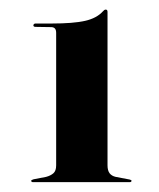

<svg xmlns="http://www.w3.org/2000/svg" viewBox="-20 -736 331 400"><path d="M54 -680 86.5 -679.5Q91.5 -679.5 94.2 -676.8Q97 -674 97 -667.5V-391.5Q97 -380 91.2 -375Q85.5 -370 76 -367.5L50 -362.5Q45 -361 45 -359.5Q45 -356.5 49 -356.5H250Q254 -356.5 254 -359.5Q254 -361 250 -362L221 -367.5Q212.5 -369.5 208.2 -375.2Q204 -381 204 -391.5V-711Q204 -716 200.5 -716Q198.5 -716 197.2 -715Q196 -714 194.5 -712.5Q181.5 -698 157 -692.5Q132.5 -687 87.5 -687H53.5Q52 -687 50.8 -685.8Q49.5 -684.5 49.5 -683.5Q49.5 -681.5 50.8 -680.8Q52 -680 54 -680Z"/></svg>

Font: Fraunces 120pt
Style: Bold
Weight: 700
Version: Version 1.000;[b76b70a41]